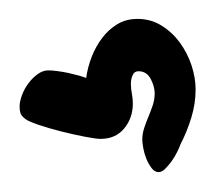

<svg xmlns="http://www.w3.org/2000/svg" viewBox="-47 -52 221 197"><g transform="rotate(-90 63.5 46.5)"><path d="M142.6 77.1Q142.6 90.8 135.7 101.8Q128.9 112.8 118.2 120.6Q107.4 128.4 94.7 132.6Q82 136.7 70.3 136.7Q55.7 136.7 41.3 132.3Q26.9 127.9 13.7 121.1Q10.7 120.1 5.9 117.7Q1 115.2 -3.4 112.1Q-7.8 108.9 -11.2 105.5Q-14.6 102.1 -14.6 98.6Q-14.6 94.7 -10.5 91.6Q-6.3 88.4 -1 86.2Q4.4 84 10 83Q15.6 82 18.6 82Q24.9 82 30.8 84Q36.6 85.9 42.5 88.4Q48.3 90.8 54.2 92.8Q60.1 94.7 66.4 94.7Q73.2 94.7 81.1 90.6Q88.9 86.4 88.9 78.1Q88.9 73.7 84.7 72Q80.6 70.3 76.2 70.3Q70.8 70.3 65.9 71.3Q61 72.3 55.7 72.3Q41 72.3 30.3 63.5Q19.5 54.7 19.5 39.1Q19.5 34.7 21.7 23.2Q23.9 11.7 27.1 -1Q30.3 -13.7 33.9 -24.4Q37.6 -35.2 40 -38.1Q43 -42 45.9 -43Q48.8 -43.9 52.7 -43.9Q57.6 -43.9 64.2 -41.5Q70.8 -39.1 76.4 -34.9Q82 -30.8 85.9 -25.4Q89.8 -20 89.8 -14.6Q89.8 -10.7 89.1 -5.4Q88.4 0 87.2 5.9Q85.9 11.7 84.5 16.8Q83 22 82 24.4Q92.8 25.9 103.5 30Q114.3 34.2 123 40.8Q131.8 47.4 137.2 56.4Q142.6 65.4 142.6 77.1Z"/></g></svg>

Font: Just Another Hand
Style: Regular
Weight: 400
Designer: Astigmatic (AOETI)
Foundry: Astigmatic (AOETI)
Version: Version 1.001